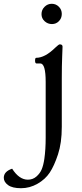

<svg xmlns="http://www.w3.org/2000/svg" viewBox="-111 -712 430 1013"><path d="M215 -297V-42Q215 42 195 102.5Q175 163 151.5 198.5Q128 234 87 257.5Q46 281 0 281Q-46 281 -68.5 264.5Q-91 248 -91 226Q-91 193 -47 178Q-10 236 36 236Q62 236 81 219.5Q100 203 109 181.5Q118 160 123 126Q130 77 130 15V-280Q130 -377 102 -377H82Q74 -377 74 -392Q74 -407 80 -407Q126 -407 180 -460Q199 -478 204 -478Q219 -478 219 -466Q219 -458 217 -412.5Q215 -367 215 -297ZM215 -638.5Q215 -616 200 -600.5Q185 -585 163 -585Q141 -585 124.5 -600Q108 -615 108 -637.5Q108 -660 124 -676Q140 -692 162 -692Q184 -692 199.5 -676.5Q215 -661 215 -638.5Z"/></svg>

Font: Sedan
Style: Regular
Weight: 400
Designer: Sebastian Salazar
Foundry: Sebastian Salazar
Version: Version 1.001